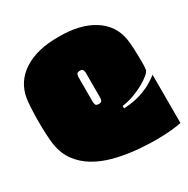

<svg xmlns="http://www.w3.org/2000/svg" viewBox="-192 -957 1191 1216"><g transform="rotate(-30 404.0 -349.0)"><path d="M529 -204V-186Q605 -190 659.5 -209Q714 -228 747.5 -249.5Q781 -271 792 -281V72Q769 78 720 83Q671 88 608 88Q532 88 455 80Q378 72 306 53Q234 34 175.5 -0.5Q117 -35 78 -87.5Q39 -140 27 -215Q23 -240 20.5 -287Q18 -334 18 -384Q18 -434 20.5 -480Q23 -526 27 -551Q46 -664 144 -726Q242 -788 396 -786Q551 -788 649 -726.5Q747 -665 765 -554Q770 -527 772 -479Q774 -431 774 -374Q774 -362 773.5 -351Q773 -340 771 -329Q769 -317 748 -298.5Q727 -280 692.5 -260.5Q658 -241 616 -225.5Q574 -210 529 -204ZM378 -506V-317Q378 -313 381.5 -301.5Q385 -290 405 -290Q425 -290 428.5 -301.5Q432 -313 432 -317V-506Q432 -509 428.5 -521Q425 -533 405 -533Q385 -533 381.5 -521Q378 -509 378 -506Z"/></g></svg>

Font: Gasoek One
Style: Regular
Weight: 400
Designer: Jiashuo Zhang
Foundry: JAMO
Version: Version 1.000; ttfautohint (v1.8.4.7-5d5b);gftools[0.9.29]